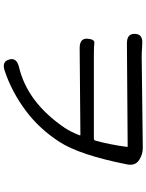

<svg xmlns="http://www.w3.org/2000/svg" viewBox="103 -860 793 1040"><g transform="rotate(90 500.0 -340.5)"><path d="M364 31Q314 48 303 7Q291 -33 342 -46Q535 -91 673 -294Q696 -329 713 -374Q715 -379 710 -379L241 -375Q188 -375 190 -416Q193 -457 213 -454.5Q233 -452 277 -452H731Q740 -452 742 -460Q763 -534 776 -630Q777 -635 772 -635L215 -631Q162 -631 164 -674Q165 -718 217 -714L240 -713Q265 -711 290 -711L781 -717Q816 -717 846 -698Q880 -677 871 -632Q820 -375 749 -265.5Q678 -156 580 -83Q478 -7 364 31Z"/></g></svg>

Font: Resource Han Rounded HK
Style: Regular
Weight: 400
Designer: Cyano Hao (round all glyphs); Ryoko NISHIZUKA  (kana, bopomofo & ideographs); Paul D. Hunt (Latin, Greek & Cyrillic); Sa
Foundry: Cyano Hao
Version: 0.990